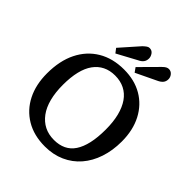

<svg xmlns="http://www.w3.org/2000/svg" viewBox="-252 -1096 1270 1270"><g transform="rotate(45 382.5 -461.5)"><path d="M380 14Q277 14 202.5 -30.5Q128 -75 88 -154Q48 -233 48 -338Q48 -456 90 -540.5Q132 -625 209 -671Q286 -717 391 -717Q489 -717 562 -674.5Q635 -632 676 -553.5Q717 -475 717 -369Q717 -285 693.5 -214.5Q670 -144 626 -93Q582 -42 519.5 -14Q457 14 380 14ZM392 -59Q440 -59 476.5 -76.5Q513 -94 537 -130Q561 -166 573.5 -221Q586 -276 586 -350Q586 -422 572 -477Q558 -532 531.5 -570Q505 -608 466 -627.5Q427 -647 377 -647Q329 -647 291.5 -628.5Q254 -610 228 -574Q202 -538 189 -484Q176 -430 176 -359Q176 -288 190.5 -232Q205 -176 233.5 -137.5Q262 -99 301.5 -79Q341 -59 392 -59ZM275 -751 252 -781 367 -911Q381 -924 390.5 -930.5Q400 -937 410 -937Q432 -937 444 -920Q456 -903 456 -885Q456 -864 445 -849.5Q434 -835 412 -825ZM455 -751 433 -782 555 -905Q568 -918 578 -923.5Q588 -929 598 -929Q618 -929 631 -913.5Q644 -898 644 -879Q644 -858 632.5 -844Q621 -830 599 -820Z"/></g></svg>

Font: Literata 18pt Medium
Style: Regular
Weight: 500
Designer: Latin by Veronika Burian and Jose Scaglione. Greek by Irene Vlachou. Cyrillic by Vera Evstafieva.
Foundry: TypeTogether
Version: Version 3.103;gftools[0.9.29]